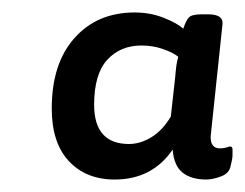

<svg xmlns="http://www.w3.org/2000/svg" viewBox="-20 -728 393 308"><path d="M164 -440Q118 -440 90.5 -469.5Q63 -499 63 -554Q63 -626 99.5 -667Q136 -708 196 -708Q221 -708 242.5 -699.5Q264 -691 274 -682Q278 -694 282.5 -699.5Q287 -705 303 -705H314Q338 -705 337 -690L318 -510Q317 -490 333 -490Q339 -490 343.5 -491.5Q348 -493 349 -493Q353 -493 353 -488Q353 -486 353 -479.5Q353 -473 350 -462Q348 -450 334.5 -445Q321 -440 311 -440Q287 -440 273 -451Q259 -462 257 -488Q224 -440 164 -440ZM187 -497Q205 -497 223 -508Q241 -519 254 -541L261 -604Q262 -616 263 -623Q264 -630 266 -637Q257 -644 241 -649.5Q225 -655 207 -655Q173 -655 152 -632Q131 -609 131 -560Q131 -497 187 -497Z"/></svg>

Font: Asap Semi Expanded Semi Expanded SemiBold
Style: Italic
Weight: 600
Width: 6
Italic angle: -6°
Designer: Pablo Cosgaya
Foundry: Omnibus-Type
Version: Version 3.001; ttfautohint (v1.8.4.7-5d5b)